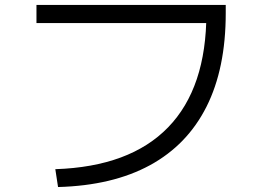

<svg xmlns="http://www.w3.org/2000/svg" viewBox="-20 -732 1040 774"><path d="M203 -50Q504 -60 658 -219Q812 -378 812 -679L850 -639H127V-712H890V-679Q890 -456 812.5 -302Q735 -148 584.5 -66Q434 16 214 22Z"/></svg>

Font: M PLUS 2 Thin
Style: Regular
Weight: 400
Version: Version 1.001